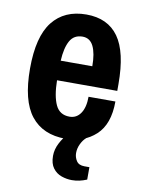

<svg xmlns="http://www.w3.org/2000/svg" viewBox="-82 -595 621 838"><g transform="rotate(10 228.0 -176.5)"><path d="M237 12Q136 12 83.5 -54.5Q31 -121 31 -263Q31 -405 83.5 -471.5Q136 -538 233 -538Q328 -538 375.5 -471.5Q423 -405 423 -263V-233H156Q157 -163 175 -124.5Q193 -86 237 -86Q268 -86 286 -112.5Q304 -139 304 -186H423Q423 -85 370 -36.5Q317 12 237 12ZM157 -320H297Q297 -377 281.5 -408.5Q266 -440 233 -440Q195 -440 177.5 -408.5Q160 -377 157 -320ZM295 185Q272 185 249 177Q226 169 211 149Q196 129 196 95Q196 66 210.5 38Q225 10 244 -9H322L324 -5Q312 5 302.5 24.5Q293 44 293 65Q293 84 303.5 100Q314 116 339 116H361V171Q344 178 328 181.5Q312 185 295 185Z"/></g></svg>

Font: Archivo Narrow
Style: Bold
Weight: 700
Designer: Hector Gatti
Foundry: Omnibus-Type
Version: Version 3.002